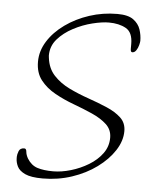

<svg xmlns="http://www.w3.org/2000/svg" viewBox="-50 -705 620 765"><g transform="rotate(5 259.5 -322.5)"><path d="M149 17Q102 17 78.5 6Q55 -5 47 -21.5Q39 -38 39 -54V-61Q39 -69 44 -82.5Q49 -96 66 -96Q74 -96 75 -83.5Q76 -71 84 -57Q100 -31 125 -23Q150 -15 188 -15Q221 -15 258.5 -26Q296 -37 329 -57Q362 -77 382.5 -105Q403 -133 403 -168Q403 -200 380.5 -221Q358 -242 322 -258Q286 -274 246.5 -288.5Q207 -303 171 -323Q135 -343 112.5 -372Q90 -401 90 -445Q90 -488 114.5 -527Q139 -566 181.5 -596.5Q224 -627 277.5 -644.5Q331 -662 389 -662Q432 -662 453 -646.5Q474 -631 481.5 -608.5Q489 -586 489 -563Q489 -558 486 -546Q483 -534 476.5 -524.5Q470 -515 461 -515Q454 -515 454 -528V-548Q454 -594 426.5 -609.5Q399 -625 358 -625Q331 -625 292.5 -615.5Q254 -606 217 -586.5Q180 -567 155.5 -539Q131 -511 131 -473Q131 -471 131.5 -468.5Q132 -466 132 -464Q137 -422 162.5 -394.5Q188 -367 225 -349Q262 -331 302.5 -317Q343 -303 378 -288Q413 -273 435 -252.5Q457 -232 457 -199Q457 -160 432 -121.5Q407 -83 364 -51.5Q321 -20 265.5 -1.5Q210 17 149 17Z"/></g></svg>

Font: Bilbo
Style: Regular
Weight: 400
Designer: Robert E. Leuschke
Foundry: Robert E. Leuschke
Version: Version 1.100